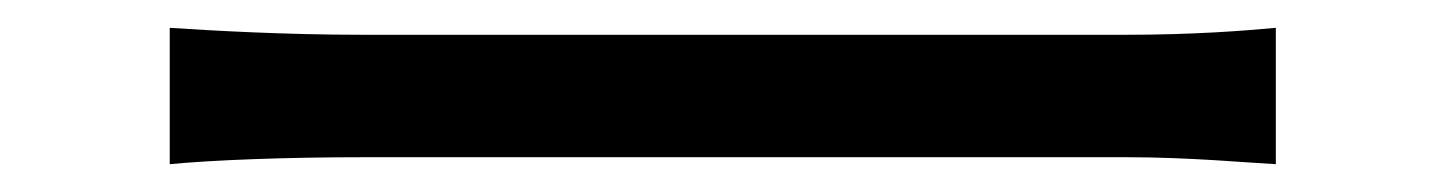

<svg xmlns="http://www.w3.org/2000/svg" viewBox="-20 -453 1040 138"><path d="M102 -433V-335C133 -338 186 -340 241 -340C316 -340 715 -340 790 -340C835 -340 877 -336 897 -335V-433C875 -431 839 -428 789 -428C715 -428 315 -428 241 -428C185 -428 132 -431 102 -433Z"/></svg>

Font: Noto Sans Mono CJK HK
Style: Regular
Weight: 400
Designer: Ryoko NISHIZUKA 西塚涼子 (kana, bopomofo & ideographs); Paul D. Hunt (Latin, Greek & Cyrillic); Sandoll Communications 산돌커뮤니
Foundry: Adobe
Version: Version 2.004;hotconv 1.0.118;makeotfexe 2.5.65603